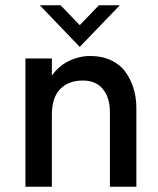

<svg xmlns="http://www.w3.org/2000/svg" viewBox="-20 -710 602 730"><path d="M283.2 -531.7 131.3 -689.9H210.4L283.2 -614.3L356 -689.9H435.5ZM76.7 0V-487.8H177.2V-422.4Q203.1 -459.5 242.2 -478.3Q281.2 -497.1 323.7 -497.1Q368.2 -497.1 402.6 -480.7Q437 -464.4 457.3 -436Q477.5 -407.7 488 -373Q498.5 -338.4 498.5 -298.3V0H397.9V-283.2Q397.9 -338.4 371.3 -371.1Q344.7 -403.8 295.4 -403.8Q239.7 -403.8 208.5 -371.1Q177.2 -338.4 177.2 -273.9V0Z"/></svg>

Font: HK Grotesk SemiBold Legacy
Style: Regular
Weight: 600
Designer: Alfredo Marco Pradil
Foundry: Hanken Design Co.
Version: Version 2.022;PS 002.022;hotconv 1.0.88;makeotf.lib2.5.64775